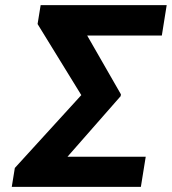

<svg xmlns="http://www.w3.org/2000/svg" viewBox="-20 -731 672 751"><path d="M26 0H531L550 -118H244L452 -355L453 -362L321 -592H613L632 -711H139L127 -637L298 -359L38 -74Z"/></svg>

Font: Asimov Pro
Style: BdObl
Weight: 700
Designer: Google
Version: Version 2.000980; 2014